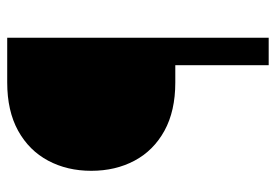

<svg xmlns="http://www.w3.org/2000/svg" viewBox="-134 -616 751 522"><g transform="rotate(-90 241.0 -355.5)"><path d="M398.9 0H324.2V-253.9H277.3Q199.7 -253.9 146 -283.4Q92.3 -313 64.7 -364.7Q37.1 -416.5 37.1 -482.4Q37.1 -547.9 64.7 -599.6Q92.3 -651.4 146 -681.2Q199.7 -710.9 277.3 -710.9H398.9Z"/></g></svg>

Font: Vazirmatn RD UI Light
Style: Regular
Weight: 300
Designer: Saber Rastikerdar
Foundry: Saber Rastikerdar
Version: Version 33.003